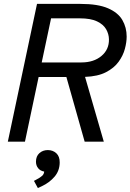

<svg xmlns="http://www.w3.org/2000/svg" viewBox="-20 -723 666 980"><path d="M20 0 168.9 -703.1H390.6Q479.5 -703.1 531 -680.9Q582.5 -658.7 604.5 -620.8Q626.5 -583 626.5 -536.1Q626.5 -507.8 617.4 -473.6Q608.4 -439.5 585.4 -407.7Q562.5 -376 521 -354.5Q479.5 -333 414.1 -330.6L509.8 0H412.1L318.8 -330.1H177.2L107.4 0ZM192.9 -404.3H395.5Q458.5 -404.3 497.8 -437.3Q537.1 -470.2 536.1 -522.5Q535.6 -549.8 521.5 -574.2Q507.3 -598.6 475.1 -614Q442.9 -629.4 387.2 -629.4H240.7ZM173.3 236.8 153.3 200.2 163.6 194.8Q186 183.1 195.3 174.3Q204.6 165.5 205.6 152.8Q185.1 148.9 174.3 135Q163.6 121.1 163.6 102.5Q163.6 74.2 181.2 58.6Q198.7 43 224.1 43Q250 43 267.6 59.3Q285.2 75.7 284.7 106.9Q284.2 148.9 258.3 179Q232.4 209 194.3 227.1Z"/></svg>

Font: Schibsted Grotesk
Style: Italic
Weight: 400
Italic angle: -12°
Designer: Bakken & Baeck AS, Henrik Kongsvoll
Foundry: Schibsted ASA
Version: Version 1.100; ttfautohint (v1.8.4.7-5d5b);gftools[0.9.25]